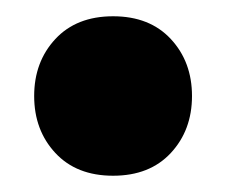

<svg xmlns="http://www.w3.org/2000/svg" viewBox="-20 -199 278 236"><path d="M22 -81Q22 -123 48 -151Q74 -179 119 -179Q164 -179 190 -151Q216 -123 216 -81Q216 -39 190 -11Q164 17 119 17Q74 17 48 -11Q22 -39 22 -81Z"/></svg>

Font: Baloo Thambi 2 ExtraBold
Style: Regular
Weight: 800
Designer: Aadarsh Rajan and Ek Type
Foundry: Ek Type
Version: Version 1.640;hotconv 1.0.111;makeotfexe 2.5.65597; ttfautoh